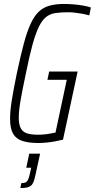

<svg xmlns="http://www.w3.org/2000/svg" viewBox="-20 -716 480 972"><path d="M174 8Q125 8 93 -2.5Q61 -13 46 -39.5Q31 -66 31 -115Q31 -155 40 -210.5Q49 -266 65 -344Q84 -433 100.5 -495Q117 -557 135.5 -596.5Q154 -636 177 -657.5Q200 -679 231.5 -687.5Q263 -696 304 -696Q327 -696 351.5 -694Q376 -692 399.5 -688Q423 -684 440 -678L432 -638Q415 -643 395.5 -646.5Q376 -650 358 -652Q340 -654 326 -654Q289 -654 261.5 -650Q234 -646 214 -630.5Q194 -615 177.5 -582Q161 -549 145 -491.5Q129 -434 111 -344Q94 -264 84.5 -210Q75 -156 75 -121Q75 -86 85 -67Q95 -48 116.5 -41Q138 -34 172 -34Q188 -34 204 -35.5Q220 -37 235.5 -40Q251 -43 261 -45L318 -312H220L229 -354H373L299 -9Q279 -4 257 0Q235 4 213.5 6Q192 8 174 8ZM83 236 88 211Q102 211 109.5 207.5Q117 204 122 193.5Q127 183 131 164L138 133H113L128 62H183L159 172Q155 191 150 204Q145 217 136.5 224Q128 231 115.5 233.5Q103 236 83 236Z"/></svg>

Font: Saira Condensed ExtraLight
Style: Italic
Weight: 250
Width: 3
Italic angle: -12°
Designer: Hector Gatti with collaboration of the Omnibus-Type team
Foundry: Omnibus-Type
Version: Version 1.101